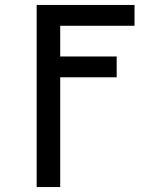

<svg xmlns="http://www.w3.org/2000/svg" viewBox="-20 -540 640 775"><path d="M128 215V-520H523V-436H223V-312H451V-228H223V215Z"/></svg>

Font: Iosevka Medium Extended
Style: Regular
Weight: 500
Width: 7
Monospace: yes
Designer: Belleve Invis
Foundry: Belleve Invis
Version: Version 32.5.0; ttfautohint (v1.8.4)